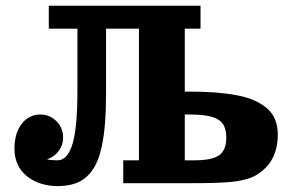

<svg xmlns="http://www.w3.org/2000/svg" viewBox="-20 -625 987 655"><path d="M244.1 -527.3H146.5V-605.5H664.1V-527.3H610.4V-312.5H625Q673.1 -312.5 711.7 -309.7Q750.2 -306.9 785.3 -300.5Q820.3 -294.2 845.7 -283.2Q871.1 -272.2 890 -256.2Q908.9 -240.2 918.3 -217.5Q927.7 -194.8 927.7 -166Q927.7 -84.2 873 -40.8Q861.1 -31.2 848.9 -24.7Q836.7 -18.1 819.1 -13.4Q801.5 -8.8 784.2 -6.2Q766.8 -3.7 737.5 -2.2Q708.3 -0.7 680.1 -0.4Q651.9 0 605.5 0H400.4V-78.1H454.1V-527.3H341.8V-312.5Q341.8 -252.7 338.4 -207.2Q335 -161.6 327 -124.9Q319.1 -88.1 306.5 -63.4Q293.9 -38.6 275.3 -21.9Q256.6 -5.1 232.2 2.3Q207.8 9.8 175.8 9.8Q154.1 9.8 133.3 5.1Q112.5 0.5 93.6 -9.6Q74.7 -19.8 60.4 -34.4Q46.1 -49.1 37.7 -70.3Q29.3 -91.6 29.3 -117.2Q29.3 -173.3 56.4 -205.3Q67.1 -218.8 83.1 -226.6Q99.1 -234.4 117.2 -234.4Q149.7 -234.4 172.5 -211.5Q195.3 -188.7 195.3 -156.2Q195.3 -130.1 179.8 -109.5Q164.3 -88.9 140.1 -81.5Q154.5 -78.1 175.8 -78.1Q191.4 -78.1 203.1 -89Q214.8 -99.9 224.5 -125.4Q234.1 -150.9 239.1 -198Q244.1 -245.1 244.1 -312.5ZM610.4 -234.4V-78.1H644.5Q703.4 -78.1 727.7 -95.5Q752 -112.8 752 -156.2Q752 -186 739.9 -202.8Q727.8 -219.5 700.7 -226.9Q673.6 -234.4 625 -234.4Z"/></svg>

Font: Orelega One
Style: Regular
Weight: 400
Version: Version 1.1 ; ttfautohint (v1.8.3)